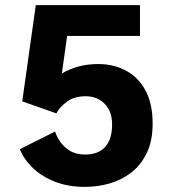

<svg xmlns="http://www.w3.org/2000/svg" viewBox="-20 -720 690 751"><path d="M312.5 11Q247 11 195.5 -9Q144 -29 109 -62.5Q74 -96 57.5 -136.5L195.5 -205.5Q200 -189.5 213.8 -168.2Q227.5 -147 252 -131.2Q276.5 -115.5 312.5 -115.5Q365 -115.5 391.8 -145.8Q418.5 -176 418.5 -232.5Q418.5 -285 389.2 -314.2Q360 -343.5 315 -343.5Q270.5 -343.5 241.5 -322Q212.5 -300.5 200.5 -276.5L67 -323.5L120 -700H527.5V-579.5H242.5L222 -432.5Q283.5 -469.5 364.5 -469.5Q423.5 -469.5 471.8 -444.2Q520 -419 548.5 -367.2Q577 -315.5 577 -236Q577 -170 554.8 -123Q532.5 -76 494.8 -46.2Q457 -16.5 409.8 -2.8Q362.5 11 312.5 11Z"/></svg>

Font: Trispace
Style: Bold
Weight: 700
Designer: Tyler Finck
Foundry: Etcetera Type Company
Version: Version 1.210; ttfautohint (v1.8.3)